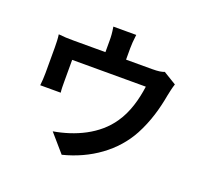

<svg xmlns="http://www.w3.org/2000/svg" viewBox="-145 -987 1290 1215"><g transform="rotate(20 500.0 -380.0)"><path d="M822 -659C805 -652 782 -648 739 -648H565V-725C565 -753 567 -774 572 -817H418C425 -774 426 -753 426 -725V-648H212C173 -648 145 -649 110 -653C114 -629 115 -590 115 -567V-394C115 -367 113 -335 110 -310H248C245 -330 245 -361 245 -384V-530H741C729 -441 703 -346 652 -273C570 -151 425 -87 284 -63L388 57C568 12 716 -94 796 -243C845 -335 872 -430 889 -526C893 -546 901 -583 909 -606Z"/></g></svg>

Font: Spoqa Han Sans Neo Bold
Style: Bold
Weight: 700
Designer: [Spoqa Han Sans Neo] Dong-huui Kim  Younghwa Kang  Yujin Lee  [Noto Sans] Ryoko NISHIZUKA  (kana & ideographs); Paul D. 
Foundry: Spoqa (http://www.spoqa-han-sans.com)
Version: Version 1.000